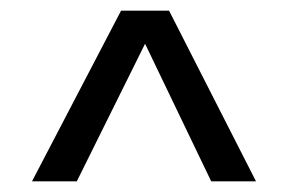

<svg xmlns="http://www.w3.org/2000/svg" viewBox="-20 -740 540 360"><path d="M207 -720H297L460 -400H376L252 -658L124 -400H40Z"/></svg>

Font: Carrois Gothic
Style: Regular
Weight: 400
Designer: Ralph du Carrois
Foundry: Ralph du Carrois
Version: Version 1.001